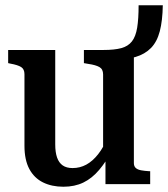

<svg xmlns="http://www.w3.org/2000/svg" viewBox="-20 -700 639 730"><path d="M190 -510V-151Q190 -121 197 -101Q204 -81 218.5 -71Q233 -61 256 -61Q284 -61 308 -74Q332 -87 353 -113.5Q374 -140 391 -181L409 -132Q384 -86 357 -54Q330 -22 297 -6Q264 10 221 10Q177 10 143.5 -6.5Q110 -23 91.5 -57.5Q73 -92 73 -146V-418Q73 -437 60.5 -445Q48 -453 20 -458L11 -460V-510ZM374 -510Q415 -510 441 -517Q467 -524 481.5 -542.5Q496 -561 501.5 -594.5Q507 -628 507 -680H599Q598 -621 587.5 -581Q577 -541 554 -517.5Q531 -494 495.5 -483.5Q460 -473 410 -471L489 -500V-80Q489 -68 496 -61.5Q503 -55 516.5 -52.5Q530 -50 548 -49H551V0H381V-107L372 -115V-417Q372 -437 358 -445Q344 -453 316 -457L299 -460V-510Z"/></svg>

Font: Roboto Serif 28pt Condensed Medium
Style: Regular
Weight: 500
Width: 3
Designer: Greg Gazdowicz
Foundry: Commercial Type
Version: Version 1.008